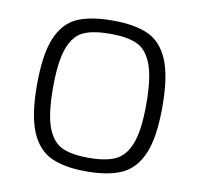

<svg xmlns="http://www.w3.org/2000/svg" viewBox="-66 -608 709 683"><g transform="rotate(10 288.5 -266.5)"><path d="M62 -267Q62 -378 87 -437Q112 -496 160 -517.5Q208 -539 288 -539Q368 -539 416.5 -517Q465 -495 490 -436Q515 -377 515 -267Q515 -157 490 -98Q465 -39 416.5 -16.5Q368 6 288 6Q209 6 160.5 -16.5Q112 -39 87 -98.5Q62 -158 62 -267ZM457 -267Q457 -363 438 -411.5Q419 -460 383.5 -475.5Q348 -491 288 -491Q227 -491 192 -475.5Q157 -460 138.5 -411.5Q120 -363 120 -267Q120 -171 138.5 -123Q157 -75 192 -59Q227 -43 288 -43Q348 -43 383.5 -59Q419 -75 438 -123Q457 -171 457 -267Z"/></g></svg>

Font: Exo Light
Style: Regular
Weight: 300
Designer: Natanael Gama
Foundry: Natanael Gama
Version: Version 1.500; ttfautohint (v1.6)